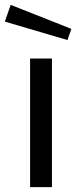

<svg xmlns="http://www.w3.org/2000/svg" viewBox="-36 -771 324 791"><path d="M88 -530V0H178V-530ZM-16 -682 242 -606 258 -652 8 -751Z"/></svg>

Font: Cheyenne Sans
Style: Regular
Weight: 400
Designer: The Public Sans project authors (U.S. Web Design System), Libre Franklin designed by Pablo Impallari and Rodrigo Fuenzal
Foundry: The Cheyenne Sans Project Authors
Version: Version 2.007